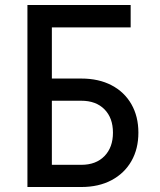

<svg xmlns="http://www.w3.org/2000/svg" viewBox="-20 -750 640 770"><path d="M90 0V-730H504V-640H188V-435H306Q376 -435 427.5 -408Q479 -381 507 -332Q535 -283 535 -218Q535 -153 507 -104Q479 -55 427.5 -27.5Q376 0 306 0ZM188 -89H306Q365 -89 399 -124Q433 -159 433 -218Q433 -277 399 -311.5Q365 -346 306 -346H188Z"/></svg>

Font: JetBrainsMono NFM Medium
Style: Regular
Weight: 500
Monospace: yes
Designer: Philipp Nurullin, Konstantin Bulenkov
Foundry: JetBrains
Version: Version 2.304; ttfautohint (v1.8.4.7-5d5b);Nerd Fonts 3.3.0